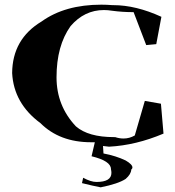

<svg xmlns="http://www.w3.org/2000/svg" viewBox="-20 -679 748 822"><path d="M411 123Q379 117 331 105L336 82Q369 100 393 100Q457 100 457 61Q457 54 455 45Q455 10 372 -10L386 -70H370Q235 -70 153 -152Q39 -236 32 -366Q33 -512 158 -587Q258 -659 414 -659Q437 -659 461 -657H465Q562 -657 671 -607L649 -490L606 -486L552 -627Q504 -627 460 -633Q442 -636 425 -636Q341 -636 282 -567Q222 -483 222 -348Q222 -226 305 -138Q358 -92 468 -92H473Q491 -86 509 -86Q534 -86 557 -99L600 -247L669 -235L680 -107Q562 -57 447 -51L421 -54L423 -22Q476 -12 518 8Q547 25 547 38Q547 43 542 47Q541 67 518 87Q486 108 411 123Z"/></svg>

Font: Xiangcui Kesong Xiangcui Kesong
Style: Regular
Weight: 400
Version: Version 1.501;March 28, 2024;FontCreator 14.0.0.2814 64-bit